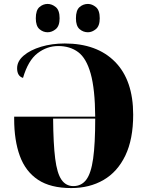

<svg xmlns="http://www.w3.org/2000/svg" viewBox="-20 -946 748 976"><path d="M342 10Q237 10 173.5 -32Q110 -74 81 -153Q52 -232 52 -342V-353H464Q463 -493 441 -571.5Q419 -650 377.5 -681Q336 -712 276 -712Q219 -712 171 -675.5Q123 -639 97 -550Q67 -559 67 -599Q67 -635 100.5 -663.5Q134 -692 189 -708.5Q244 -725 309 -725Q473 -725 565 -631.5Q657 -538 657 -363Q657 -238 617 -155Q577 -72 506 -31Q435 10 342 10ZM353 0Q394 0 418.5 -32.5Q443 -65 453.5 -140Q464 -215 464 -343H250Q251 -215 260.5 -140Q270 -65 292.5 -32.5Q315 0 353 0ZM427 -782Q403 -782 384.5 -798Q366 -814 366 -853Q366 -894 384.5 -910Q403 -926 427 -926Q448 -926 467.5 -910Q487 -894 487 -853Q487 -814 467.5 -798Q448 -782 427 -782ZM222 -782Q199 -782 180.5 -798Q162 -814 162 -853Q162 -894 180.5 -910Q199 -926 222 -926Q244 -926 263.5 -910Q283 -894 283 -853Q283 -814 263.5 -798Q244 -782 222 -782Z"/></svg>

Font: Noto Serif Display SemiCondensed Black
Style: Regular
Weight: 900
Width: 4
Designer: Monotype Design Team
Foundry: Monotype Imaging Inc.
Version: Version 2.009